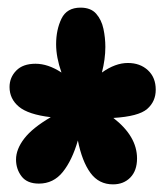

<svg xmlns="http://www.w3.org/2000/svg" viewBox="-20 -764 433 503"><path d="M276 -281Q239 -281 217 -311Q195 -341 184 -396Q169 -344 144.5 -313.5Q120 -283 82 -283Q51 -283 36.5 -302Q22 -321 22 -346Q22 -373 43.5 -401Q65 -429 113 -457Q54 -464 29.5 -484.5Q5 -505 5 -536Q5 -561 22.5 -579Q40 -597 73 -597Q106 -597 141 -574Q127 -614 127 -648Q127 -686 141 -715Q155 -744 191 -744Q218 -744 232 -728Q246 -712 251 -688.5Q256 -665 256 -641Q256 -609 247 -574Q282 -599 315 -599Q347 -599 367.5 -580Q388 -561 388 -529Q388 -498 365.5 -478.5Q343 -459 277 -455Q339 -407 339 -349Q339 -317 321.5 -299Q304 -281 276 -281Z"/></svg>

Font: DynaPuff Condensed
Style: Bold
Weight: 700
Width: 3
Designer: Toshi Omagari, Jennifer Daniel
Foundry: Google Fonts
Version: Version 2.000; ttfautohint (v1.8.4.7-5d5b)